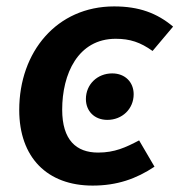

<svg xmlns="http://www.w3.org/2000/svg" viewBox="-20 -564 560 599"><path d="M336 -544C157 -544 40 -402 40 -221C40 -73 127 15 269 15C345 15 405 -6 462 -44L414 -126C372 -104 338 -88 286 -88C218 -88 174 -127 174 -222C174 -333 223 -443 341 -443C386 -443 418 -432 456 -405L520 -481C470 -523 414 -544 336 -544ZM315 -190C361 -190 397 -224 397 -270C397 -307 371 -335 330 -335C284 -335 248 -301 248 -255C248 -218 274 -190 315 -190Z"/></svg>

Font: Fira Sans Medium
Style: Italic
Weight: 500
Italic angle: -8°
Designer: bBox Type GmbH & Carrois Corporate GbR & Edenspiekermann AG
Foundry: bBox Type GmbH & Carrois Corporate GbR & Edenspiekermann AG
Version: Version 4.301;PS 004.301;hotconv 1.0.88;makeotf.lib2.5.64775